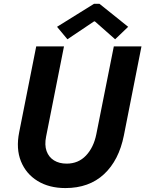

<svg xmlns="http://www.w3.org/2000/svg" viewBox="-20 -958 747 986"><path d="M315.9 7.8Q232.4 7.8 173.1 -28.6Q113.8 -64.9 87.6 -129.6Q61.5 -194.3 78.6 -279.3L166 -719.7H308.6L216.8 -256.8Q208 -213.4 219.2 -182.1Q230.5 -150.9 257.3 -134.3Q284.2 -117.7 322.3 -117.7Q382.3 -117.7 421.6 -159.2Q460.9 -200.7 474.6 -268.6L564.5 -719.7H706.5L616.2 -262.7Q590.8 -134.8 514.2 -63.5Q437.5 7.8 315.9 7.8ZM326.2 -756.3 272.9 -820.3 462.9 -938.5H490.7L638.2 -820.3L571.3 -756.3L467.3 -848.1H462.9Z"/></svg>

Font: Reddit Sans
Style: Bold Italic
Weight: 700
Italic angle: -11.25°
Designer: Stephen Hutchings
Version: Version 1.013